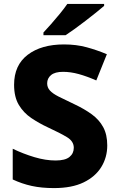

<svg xmlns="http://www.w3.org/2000/svg" viewBox="-20 -951 604 981"><path d="M528 -208Q528 -147 497.5 -97.5Q467 -48 407 -19Q347 10 256 10Q192 10 142 -1Q92 -12 45 -34V-191Q99 -165 156 -148Q213 -131 264 -131Q313 -131 335 -149Q357 -167 357 -196Q357 -229 322.5 -250Q288 -271 223 -301Q180 -321 140.5 -347.5Q101 -374 76.5 -414.5Q52 -455 52 -518Q52 -618 121.5 -671Q191 -724 307 -724Q370 -724 423 -709.5Q476 -695 526 -674L472 -540Q424 -561 382.5 -572.5Q341 -584 302 -584Q261 -584 241 -567.5Q221 -551 221 -525Q221 -504 235 -488.5Q249 -473 279.5 -457.5Q310 -442 359 -419Q412 -394 449.5 -366.5Q487 -339 507.5 -301Q528 -263 528 -208ZM512 -921Q496 -907 471 -887Q446 -867 417.5 -845Q389 -823 362 -803.5Q335 -784 315 -771H202V-785Q219 -803 241.5 -828.5Q264 -854 286.5 -881.5Q309 -909 324 -931H512Z"/></svg>

Font: Noto Sans Thaana ExtraBold
Style: Regular
Weight: 800
Designer: David Williams
Foundry: Google Inc.
Version: Version 3.001; ttfautohint (v1.8.4.7-5d5b)